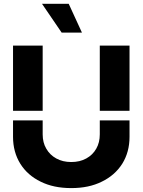

<svg xmlns="http://www.w3.org/2000/svg" viewBox="-20 -964 737 993"><path d="M348.6 8.8Q256.8 8.8 190.4 -24.4Q122.1 -57.6 85 -117.2Q47.4 -177.7 47.4 -256.3V-341.3H200.7V-269Q200.7 -226.6 219.2 -195.3Q237.8 -162.6 271 -144.5Q304.2 -126 348.6 -126Q393.1 -126 426.3 -144.5Q459.5 -162.6 478 -195.3Q496.1 -227.1 496.1 -269V-341.3H649.9V-256.3Q649.9 -177.7 612.3 -117.2Q574.2 -57.1 506.3 -24.4Q439.9 8.8 348.6 8.8ZM47.4 -391.1V-728H200.7V-391.1ZM197.3 -944.3H335.4L403.8 -795.4H298.8ZM496.1 -391.1V-728H649.9V-391.1Z"/></svg>

Font: Inter Tight Stencil
Style: Bold
Weight: 700
Designer: Rasmus Andersson
Foundry: rsms
Version: Version 3.004;Glyphs 3.1.2 (3151)